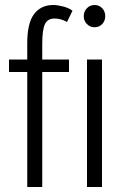

<svg xmlns="http://www.w3.org/2000/svg" viewBox="-20 -748 500 768"><path d="M16 -460V-510H89V-575Q89 -656 116.5 -692Q144 -728 193 -728Q210 -728 233 -722Q256 -716 270 -705L248 -660Q234 -668 221.5 -671Q209 -674 198 -674Q171 -674 160 -652Q149 -630 149 -572V-510H256V-460H149V0H89V-460ZM315 -683Q315 -702 327.5 -715Q340 -728 358 -728Q377 -728 389 -715Q401 -702 401 -683Q401 -665 389 -652Q377 -639 358 -639Q340 -639 327.5 -652Q315 -665 315 -683ZM328 0V-510H388V0Z"/></svg>

Font: Radio Canada Condensed Light
Style: Regular
Weight: 300
Width: 3
Designer: Charles Daoud, Etienne Aubert Bonn, Alexandre Saumier Demers, Jacques Le Bailly
Foundry: Radio-Canada
Version: Version 2.104; ttfautohint (v1.8.4.7-5d5b);gftools[0.9.28.de